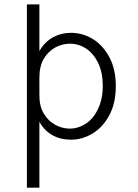

<svg xmlns="http://www.w3.org/2000/svg" viewBox="-20 -638 640 892"><path d="M163 234H105V-617.5H163V-400.5Q187.5 -443.5 225.8 -464.5Q264 -485.5 309.5 -485.5Q365.5 -485.5 413 -455.5Q460.5 -425.5 489.2 -370.2Q518 -315 518 -238.5Q518 -159 488.2 -103.2Q458.5 -47.5 410.8 -18.2Q363 11 309 11Q261.5 11 224 -9.8Q186.5 -30.5 163 -72ZM304 -40.5Q347.5 -40.5 385.5 -68.2Q423.5 -96 444.5 -154Q457.5 -191 457.5 -238.5Q457.5 -300.5 436.5 -344.5Q415.5 -388.5 380.8 -411.8Q346 -435 304.5 -435Q270 -435 237.5 -417.8Q205 -400.5 184 -365.8Q163 -331 163 -278V-194.5Q163 -144 183.8 -109.8Q204.5 -75.5 236.8 -58Q269 -40.5 304 -40.5Z"/></svg>

Font: Betina Sans Light
Style: Regular
Weight: 300
Designer: Jonathan Pinhorn (font) & Cristiano Sobral (main changes)
Version: Version 2.001;October 6, 2020;FontCreator 13.0.0.2681 64-bit